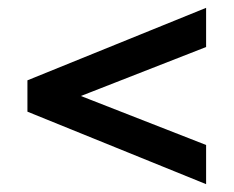

<svg xmlns="http://www.w3.org/2000/svg" viewBox="-20 -595 596 490"><path d="M50 -310V-390L506 -575V-475L166 -342ZM506 -125 50 -310V-390L166 -358L506 -225Z"/></svg>

Font: Fustat SemiBold
Style: Regular
Weight: 600
Designer: Mohamed Gaber, Khaled Hosny, Laura Garcia Mut
Foundry: Kief Type Foundry, Alif Type Foundry, Hard Type Foundry
Version: Version 1.007